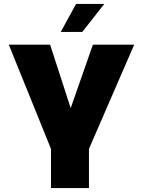

<svg xmlns="http://www.w3.org/2000/svg" viewBox="-20 -960 719 980"><path d="M399.9 -796.9H290L368.2 -939.9H512.2ZM434.1 0H240.2V-200.2L24.9 -731.9H235.8L340.8 -408.2L454.1 -731.9H665L434.1 -200.2Z"/></svg>

Font: Squarion Black
Style: Regular
Weight: 900
Designer: Natanael Gama
Version: Version 1.00;September 12, 2019;FontCreator 11.5.0.2425 64-b